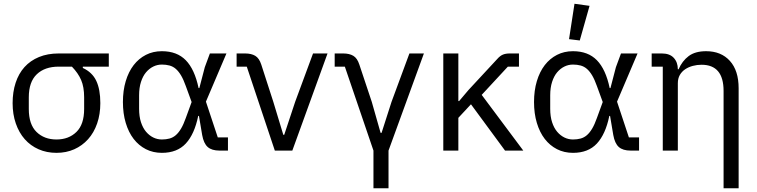

<svg xmlns="http://www.w3.org/2000/svg" viewBox="-20 -800 4024 1020"><path d="M420 -446V-439Q470 -416 491.5 -370.5Q513 -325 513 -252Q513 -193 496 -144Q479 -95 448 -60.5Q417 -26 374.5 -7Q332 12 280 12Q228 12 185 -7Q142 -26 111.5 -60.5Q81 -95 64 -144Q47 -193 47 -252Q47 -311 63 -360Q79 -409 110 -443.5Q141 -478 187 -497Q233 -516 292 -516H558V-446ZM292 -446Q218 -446 175.5 -405.5Q133 -365 133 -283V-221Q133 -139 174 -99Q215 -59 280 -59Q345 -59 386 -99Q427 -139 427 -221V-283Q427 -338 411 -375Q395 -412 362 -446Z M1191 0H1146Q1105 0 1083.5 -19Q1062 -38 1054 -83L1037 -184H1033Q1013 -87 967 -37.5Q921 12 840 12Q793 12 755 -7.5Q717 -27 690 -62Q663 -97 648 -147Q633 -197 633 -258Q633 -319 648 -369Q663 -419 690 -454Q717 -489 755 -508.5Q793 -528 840 -528Q920 -528 967 -480Q1014 -432 1035 -332H1039L1068 -443L1095 -516H1183L1074 -260L1137 -70H1191ZM840 -59Q862 -59 880.5 -64Q899 -69 914 -82Q929 -95 942 -117Q955 -139 967 -173L998 -258L967 -343Q955 -377 942 -399Q929 -421 914 -434Q899 -447 880.5 -452Q862 -457 840 -457Q816 -457 794.5 -446.5Q773 -436 756 -416Q739 -396 729 -365Q719 -334 719 -294V-222Q719 -181 729 -150.5Q739 -120 756 -100Q773 -80 794.5 -69.5Q816 -59 840 -59Z M1440 0 1291 -446H1237V-516H1282Q1315 -516 1336 -503.5Q1357 -491 1368 -457L1432 -259L1485 -84H1490L1548 -259L1643 -516H1720L1533 0Z M1964 0 1812 -446H1758V-516H1803Q1836 -516 1857 -503.5Q1878 -491 1889 -457L1955 -259L2002 -94H2007L2060 -259L2155 -516H2232L2044 0V200H1964Z M2482 -246 2415 -174V0H2335V-516H2415V-263H2419L2469 -322L2622 -487Q2637 -504 2652 -510Q2667 -516 2688 -516H2737V-446H2678L2539 -296L2760 0H2663Z M3375 0H3330Q3289 0 3267.5 -19Q3246 -38 3238 -83L3221 -184H3217Q3197 -87 3151 -37.5Q3105 12 3024 12Q2977 12 2939 -7.5Q2901 -27 2874 -62Q2847 -97 2832 -147Q2817 -197 2817 -258Q2817 -319 2832 -369Q2847 -419 2874 -454Q2901 -489 2939 -508.5Q2977 -528 3024 -528Q3104 -528 3151 -480Q3198 -432 3219 -332H3223L3252 -443L3279 -516H3367L3258 -260L3321 -70H3375ZM3024 -59Q3046 -59 3064.5 -64Q3083 -69 3098 -82Q3113 -95 3126 -117Q3139 -139 3151 -173L3182 -258L3151 -343Q3139 -377 3126 -399Q3113 -421 3098 -434Q3083 -447 3064.5 -452Q3046 -457 3024 -457Q3000 -457 2978.5 -446.5Q2957 -436 2940 -416Q2923 -396 2913 -365Q2903 -334 2903 -294V-222Q2903 -181 2913 -150.5Q2923 -120 2940 -100Q2957 -80 2978.5 -69.5Q3000 -59 3024 -59ZM3060 -585 3003 -592 3032 -780 3112 -769Z M3501 0V-446H3442V-516H3496Q3538 -516 3559.5 -492.5Q3581 -469 3581 -432H3585Q3604 -476 3638.5 -502Q3673 -528 3731 -528Q3811 -528 3857.5 -476.5Q3904 -425 3904 -331V200H3824V-317Q3824 -456 3707 -456Q3683 -456 3660.5 -450Q3638 -444 3620 -432Q3602 -420 3591.5 -401.5Q3581 -383 3581 -358V0Z"/></svg>

Font: IBM Plex Sans
Style: Regular
Weight: 400
Designer: Mike Abbink, Paul van der Laan, Pieter van Rosmalen
Foundry: Bold Monday
Version: Version 3.005